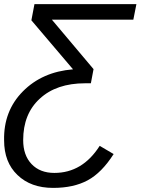

<svg xmlns="http://www.w3.org/2000/svg" viewBox="-30 -708 685 936"><path d="M426 -371 413 -302H385Q245 -302 164 -227Q83 -153 83 -25Q83 49 124 92Q165 135 235 135Q372 135 456 3L524 43Q466 134 397.5 171Q329 208 229 208Q120 208 55 145Q-10 83 -10 -24Q-13 -167 81.5 -262.5Q176 -358 326 -370L123 -609L138 -688H635L620 -612H223Z"/></svg>

Font: Libra Sans
Style: Italic
Weight: 400
Italic angle: -12°
Foundry: Context Ltd
Version: Version 1.002